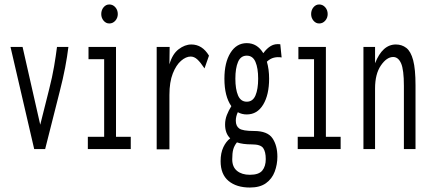

<svg xmlns="http://www.w3.org/2000/svg" viewBox="-20 -667 1918 859"><path d="M133 0 27 -457H81L160 -109L200 -268Q214 -323 222 -370Q230 -417 235 -457H286Q281 -415 271.5 -365Q262 -315 247 -257L182 0Z M373 0V-55H446V-402H376V-457H499V-55H565V0ZM469 -562Q454 -562 443.5 -574.5Q433 -587 433 -604Q433 -622 443.5 -634.5Q454 -647 469 -647Q485 -647 496 -634.5Q507 -622 507 -604Q507 -587 496 -574.5Q485 -562 469 -562Z M681 1V-457H739L738 -379Q751 -425 779 -446.5Q807 -468 836 -468Q885 -468 915 -418L895 -361Q877 -388 863 -401Q849 -414 833 -414Q812 -414 790 -395Q768 -376 753 -338Q738 -300 738 -242V1Z M1084 -155Q1062 -155 1044 -165Q1035 -146 1035 -127Q1035 -103 1050.5 -92Q1066 -81 1116 -81Q1177 -81 1199 -48.5Q1221 -16 1221 34Q1221 69 1209 101Q1197 133 1170 152.5Q1143 172 1098 172Q1038 172 1002.5 142.5Q967 113 967 54Q967 17 979.5 -9Q992 -35 1010 -48Q987 -70 987 -110Q987 -132 995 -152.5Q1003 -173 1015 -192Q984 -236 984 -315Q984 -387 1011 -430.5Q1038 -474 1084 -474Q1131 -474 1158 -429Q1174 -451 1192 -461.5Q1210 -472 1234 -469L1240 -410Q1222 -413 1205.5 -409Q1189 -405 1174 -391Q1184 -357 1184 -315Q1184 -243 1157.5 -199Q1131 -155 1084 -155ZM1084 -212Q1111 -212 1123 -240Q1135 -268 1135 -315Q1135 -362 1123 -390Q1111 -418 1084 -418Q1057 -418 1045 -390Q1033 -362 1033 -315Q1033 -268 1045 -240Q1057 -212 1084 -212ZM1019 46Q1019 80 1040.5 97.5Q1062 115 1098 115Q1138 115 1153.5 96Q1169 77 1169 45Q1169 12 1157.5 -4.5Q1146 -21 1107 -21Q1066 -21 1040 -30Q1028 -15 1023.5 1.5Q1019 18 1019 46Z M1312 0V-55H1385V-402H1315V-457H1438V-55H1504V0ZM1408 -562Q1393 -562 1382.5 -574.5Q1372 -587 1372 -604Q1372 -622 1382.5 -634.5Q1393 -647 1408 -647Q1424 -647 1435 -634.5Q1446 -622 1446 -604Q1446 -587 1435 -574.5Q1424 -562 1408 -562Z M1606 0V-457H1658V-384Q1691 -468 1751 -468Q1778 -468 1798 -452.5Q1818 -437 1828.5 -397.5Q1839 -358 1839 -285V0H1787V-283Q1787 -355 1774.5 -383.5Q1762 -412 1739 -412Q1710 -412 1684 -374Q1658 -336 1658 -271V0Z"/></svg>

Font: Inconsolata ExtraCondensed Thin
Style: Regular
Weight: 100
Width: 2
Monospace: yes
Designer: Raph Levien, Cyreal, Brenton Simpson
Foundry: Raph Levien, Cyreal, Google
Version: Version 3.100; ttfautohint (v1.8.4.7-5d5b)